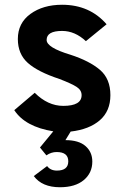

<svg xmlns="http://www.w3.org/2000/svg" viewBox="-20 -543 534 807"><path d="M232 244Q157 244 122 197L178 155Q192 174 219 174Q267 174 267 135Q267 96 218 96Q195 96 175 110L148 77L204 9Q86 -10 40 -80L126 -153Q181 -98 246 -98Q323 -98 323 -143Q323 -164 302.5 -177.5Q282 -191 230 -211Q139 -241 97 -278.5Q55 -316 55 -379Q55 -446 108 -484.5Q161 -523 241 -523Q357 -523 428 -441L341 -370Q295 -413 241 -413Q176 -413 176 -375Q176 -343 276 -313Q356 -287 400 -249.5Q444 -212 444 -143Q444 -76 399.5 -37.5Q355 1 277 10L255 46Q311 46 339.5 71Q368 96 368 136Q368 184 332 214Q296 244 232 244Z"/></svg>

Font: OVRPSS Recut ExtraBold
Style: Regular
Weight: 800
Designer: Giant Group
Foundry: Giant Group
Version: Version 1.001;hotconv 1.0.109;makeotfexe 2.5.65596